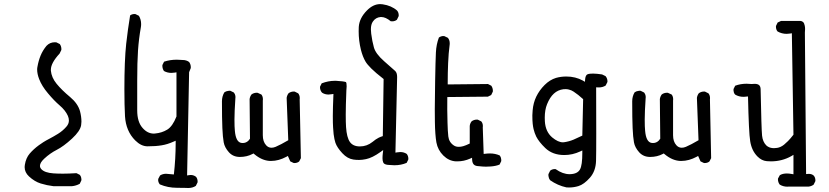

<svg xmlns="http://www.w3.org/2000/svg" viewBox="-20 -790 4040 936"><path d="M162.6 -464.8Q161.1 -458.5 161.1 -451.2Q161.1 -429.7 170.9 -404.3Q184.1 -370.1 213.9 -335Q243.7 -299.3 270.5 -276.4Q298.8 -252.4 311 -225.1Q315.9 -213.4 315.9 -202.6Q315.9 -186 303.2 -171.9Q285.2 -151.4 262.5 -137.5Q239.7 -123.5 221.4 -114Q203.1 -104.5 191.2 -96.9Q179.2 -89.4 169.4 -82Q143.6 -63 125 -41.5Q106.4 -20 101.1 13.7Q100.1 19.5 100.1 24.4Q100.1 50.3 121.1 69.8Q148.4 95.2 178.5 104.5Q208.5 113.8 240.7 117.7H330.6Q351.1 115.7 368.7 106L376.5 89.8Q377 87.9 377 83.7Q377 79.6 375.2 73.7Q373.5 67.9 369.1 62.5L353 54.2Q314 56.6 287.1 56.6Q260.3 56.6 240.7 55.2Q197.8 52.2 181.6 34.7Q174.8 27.3 174.8 18.6Q174.8 2.9 195.8 -16.6Q224.1 -43 256.8 -59.6Q289.6 -76.2 331.1 -114.3Q371.1 -151.4 375.5 -179.7Q377 -189 377 -196.8Q377 -221.2 370.1 -247.6Q359.9 -285.2 321.3 -317.4Q280.8 -351.1 255.9 -381.6Q231 -412.1 228 -445.8Q228 -447.8 228 -450.2Q228 -482.9 270.5 -528.8L278.8 -545.9Q279.3 -547.9 279.3 -549.8Q279.3 -564.5 271.5 -575.2L254.9 -583.5Q251 -584 247.1 -584Q223.1 -584 206.5 -566.4Q188 -543.9 177.7 -518.6Q167.5 -493.2 162.6 -464.8Z M897.9 126.5Q918.9 126.5 934.6 116.2L942.9 99.6Q943.4 97.7 943.4 95.7Q943.4 81.1 935.5 71.8Q923.8 63 909.7 63Q905.3 63 900.4 64L892.1 65.4L901.9 -438L909.7 -457.5Q910.2 -460 910.2 -461.9Q910.2 -476.6 901.9 -487.8Q888.7 -497.6 870.1 -497.6H869.6Q855.5 -499 842.3 -499Q808.6 -499 779.8 -489.3L772 -473.6Q771.5 -471.7 771.5 -469.7Q771.5 -455.1 779.3 -443.8Q795.9 -434.6 815.4 -434.6Q823.2 -434.6 831.5 -436L840.3 -437.5V-222.2Q821.3 -173.8 795.2 -158Q769 -142.1 736.3 -139.2Q733.4 -138.7 730 -138.7Q699.2 -138.7 675.3 -166Q648.9 -195.3 648.9 -252V-396.5Q648.9 -487.8 652.8 -544.2Q656.7 -600.6 666.5 -655.8Q668 -664.1 668 -672.4Q668 -694.8 657.2 -712.9L640.6 -721.2Q638.7 -721.7 636.7 -721.7Q623 -721.7 614.3 -714.8Q603 -646 595.2 -576.7Q586.4 -495.6 586.4 -355.5Q586.4 -275.4 589.4 -223.1Q593.8 -150.9 639.2 -105.5Q668 -76.7 699.2 -76.7Q739.7 -76.7 767.6 -81.5Q795.9 -85.9 826.2 -99.6L836.4 -104V-92.8Q836.4 -17.1 827.6 60.5L800.8 58.1Q794.9 57.1 789.6 57.1Q773.4 57.1 760.3 65.4L751.5 82Q751 84 751 88.1Q751 92.3 752.9 98.1Q754.9 104 759.3 108.9Q798.3 125.5 842.8 125.5Q868.2 125.5 882.3 126Q896.5 126.5 897.9 126.5Z M1415 4.9Q1429.2 4.9 1438.5 -2.9L1446.8 -19L1440.9 -306.2Q1441.4 -309.1 1441.4 -311.5Q1441.4 -325.7 1433.6 -335L1417 -343.3Q1415 -343.8 1413.1 -343.8Q1397.9 -343.8 1386.7 -335.4Q1379.4 -325.7 1377.4 -313L1385.3 -106.4Q1348.1 -84.5 1323.7 -74.2Q1313 -69.8 1303.7 -69.8Q1288.1 -69.8 1277.3 -82Q1261.2 -99.6 1261.2 -130.9V-300.3Q1261.7 -303.2 1261.7 -305.7Q1261.7 -319.8 1254.4 -329.1L1236.3 -337.4Q1234.4 -337.9 1232.4 -337.9Q1217.3 -337.9 1206.1 -329.6Q1198.7 -319.8 1196.8 -307.1L1198.7 -113.8Q1194.3 -107.9 1191.4 -104.5Q1179.7 -92.8 1163.6 -92.8Q1160.2 -92.8 1156.7 -93.3Q1129.9 -97.2 1125 -151.9Q1123 -170.9 1123 -207.3Q1123 -243.7 1127.4 -310.1Q1127.9 -313.5 1127.9 -316.2Q1127.9 -318.8 1127.4 -322.8Q1126 -331.5 1120.1 -338.9L1103.5 -347.2Q1101.6 -347.7 1098.6 -347.7Q1095.7 -347.7 1091.3 -346.7Q1082 -345.7 1073.7 -339.8Q1062 -320.3 1062 -295.9Q1062 -211.9 1064 -166.5Q1065.9 -121.1 1070.6 -95.9Q1075.2 -70.8 1096.2 -47.4Q1116.7 -24.9 1149.4 -24.9Q1183.6 -24.9 1211.4 -39.6L1215.8 -42L1219.7 -38.6Q1256.8 -7.3 1295.9 -5.4Q1298.8 -5.4 1301.8 -5.4Q1338.4 -5.4 1376.5 -25.9L1383.3 -29.8L1395 -3.4L1411.1 4.4Q1413.1 4.9 1415 4.9Z M1902.3 15.6Q1935.5 15.6 1962.4 3.9L1970.2 -11.7Q1970.7 -13.7 1970.7 -15.6Q1970.7 -29.8 1962.9 -39.6Q1949.2 -48.8 1931.6 -48.8Q1924.3 -48.8 1916.5 -47.4L1907.7 -45.9L1916 -414.6Q1916 -435.5 1906.2 -444.3Q1892.6 -456.5 1852.5 -491.7Q1811 -528.3 1802.7 -559.1Q1794.4 -588.4 1789.6 -626Q1788.1 -637.2 1788.1 -647Q1788.1 -671.4 1797.9 -685.1Q1811.5 -705.1 1835.4 -707Q1836.9 -707 1838.9 -707Q1859.9 -707 1884.8 -686.5Q1888.7 -686 1891.6 -686Q1905.3 -686 1915 -693.8L1923.3 -710.9Q1923.8 -712.9 1923.8 -714.8Q1923.8 -729.5 1915.5 -738.8Q1888.2 -762.7 1845.7 -769Q1839.4 -770 1833.5 -770Q1799.3 -770 1768.6 -738.8Q1731.9 -701.7 1729 -658.7Q1728.5 -647.9 1728.5 -637.2Q1728.5 -592.3 1739.3 -547.9Q1748 -513.2 1762.2 -489.3Q1770 -476.1 1790 -456.1Q1810.1 -436 1850.1 -404.8L1846.2 -126.5Q1834 -122.6 1826.2 -118.7Q1811.5 -111.3 1795.9 -98.1Q1768.6 -76.2 1734.4 -76.2Q1701.2 -76.2 1685.8 -97.9Q1670.4 -119.6 1667 -170.4Q1665.5 -190.9 1665.5 -231.7Q1665.5 -272.5 1668.5 -348.1Q1668.5 -348.1 1668.5 -348.6Q1669.9 -360.8 1669.9 -368.7Q1669.9 -386.2 1666.5 -389.6Q1666 -390.1 1666 -390.1Q1654.8 -394 1618.7 -396Q1614.7 -396 1610.8 -396Q1580.6 -396 1548.3 -383.8L1540.5 -368.2Q1540 -366.7 1540 -364.7Q1540 -349.6 1549.8 -338.4Q1563.5 -329.1 1581.5 -329.1Q1588.4 -329.1 1596.2 -330.6L1605.5 -332Q1602.5 -261.7 1602.5 -224.6Q1602.5 -187.5 1603.8 -168.9Q1605 -150.4 1606.4 -136.2Q1609.9 -109.4 1615.2 -93.8Q1623.5 -70.3 1648.9 -43Q1673.3 -16.6 1702.6 -12.2Q1715.3 -10.3 1730.7 -10.3Q1746.1 -10.3 1764.2 -14.2Q1794.9 -20.5 1834.5 -48.8L1848.1 -58.6L1846.2 -42Q1844.7 -30.3 1844.7 -18.6Q1844.7 -6.8 1848.1 1.5L1851.1 6.3Q1858.4 13.7 1878.4 14.2Q1891.1 15.6 1902.3 15.6Z M2313 20Q2334.5 22.5 2349.1 22.5Q2363.8 22.5 2373 21.5Q2398.4 19.5 2415.5 12.2L2423.3 -3.9Q2423.8 -5.9 2423.8 -10Q2423.8 -14.2 2422.1 -20.3Q2420.4 -26.4 2416 -32.2Q2394 -42 2367.7 -42Q2356.9 -42 2337.9 -39.6L2333.5 -168.9L2334 -175.3Q2334 -189 2326.2 -198.2L2309.6 -206.5Q2307.6 -207 2305.7 -207Q2290.5 -207 2279.3 -198.7Q2271.5 -189 2270 -176.3V-90.3Q2250 -80.6 2238.3 -77.4Q2226.6 -74.2 2216.8 -74.2Q2202.6 -74.2 2192.9 -80.6Q2168.9 -96.2 2165.5 -125Q2162.6 -150.9 2161.6 -191.9Q2159.7 -253.9 2160.6 -316.9L2358.4 -318.8L2374.5 -326.7L2382.3 -342.8Q2382.8 -344.7 2382.8 -346.7Q2382.8 -361.3 2375 -372.1L2358.9 -380.4L2162.6 -378.4V-385.7Q2162.6 -434.6 2164.6 -482.2Q2166.5 -529.8 2172.4 -575.2Q2172.4 -577.1 2172.4 -579.6Q2172.4 -594.2 2163.6 -605.5L2146.5 -613.8Q2144.5 -614.3 2140.4 -614.3Q2136.2 -614.3 2130.4 -612.5Q2124.5 -610.8 2119.6 -606.9Q2106.9 -573.7 2105 -534.2Q2103 -493.2 2101.3 -395.5Q2099.6 -297.9 2099.6 -257.1Q2099.6 -216.3 2100.1 -195.3Q2101.1 -132.3 2107.4 -95.7Q2114.3 -58.6 2141.1 -32Q2168 -5.4 2202.1 -3.4Q2206.1 -3.4 2210 -3.4Q2241.7 -3.4 2271.5 -16.6L2281.2 -21L2281.7 -10.3Q2282.7 4.9 2290 12.2Q2297.4 19.5 2312.5 20Z M2741.2 123.5Q2746.6 124 2754.4 124Q2777.3 124 2799.8 117.2Q2827.1 108.9 2856 76.2Q2884.3 43.9 2885.7 -5.9Q2886.7 -37.6 2886.7 -137.5Q2886.7 -237.3 2886.2 -364.3Q2897 -363.8 2899.9 -363.8Q2918 -363.8 2932.6 -373L2940.9 -389.6Q2941.4 -391.1 2941.4 -393.1Q2941.4 -407.7 2932.1 -418.9L2915 -427.2Q2887.7 -431.2 2873 -431.2Q2858.4 -431.2 2851.3 -429.9Q2844.2 -428.7 2840.3 -425.3Q2833.5 -418 2832.5 -402.8L2831.5 -391.1L2821.8 -397Q2785.6 -417 2740.7 -417Q2714.4 -417 2690.4 -410.2Q2660.2 -400.9 2634.8 -375.5Q2609.4 -350.1 2594.2 -318.8Q2579.6 -288.1 2576.7 -252.4Q2575.2 -236.8 2575.2 -228Q2575.2 -201.7 2576.9 -186.5Q2578.6 -171.4 2581.1 -161.1Q2585.9 -141.1 2594.2 -124Q2607.4 -98.1 2638.2 -68.4Q2673.8 -34.2 2731 -34.2Q2771 -34.2 2808.6 -51.8L2818.8 -56.6V-44.9Q2818.8 15.6 2807.6 35.6Q2795.4 58.1 2758.8 59.1Q2757.8 59.1 2756.3 59.1Q2723.6 59.1 2689 34.7Q2687 34.2 2685.5 34.2Q2671.4 34.2 2662.1 42L2653.8 58.6Q2653.3 60.5 2653.3 63.5Q2653.3 66.4 2654.3 70.8Q2655.3 80.1 2661.6 88.4Q2698.7 114.3 2741.2 123.5ZM2724.1 -96.2Q2700.7 -96.2 2671.9 -120.1Q2639.2 -147.9 2636.2 -198.7Q2635.7 -207.5 2635.7 -216.3Q2635.7 -254.4 2647 -282.2Q2660.6 -315.9 2680.2 -333.7Q2699.7 -351.6 2726.6 -355Q2731.4 -355.5 2738 -355.5Q2744.6 -355.5 2752.9 -353.5Q2765.6 -350.6 2776.4 -343.3Q2798.3 -329.1 2822.8 -306.6L2818.8 -128.9L2776.4 -109.4Q2753.9 -100.1 2730.5 -96.7Q2727.5 -96.2 2724.1 -96.2Z M3415 4.9Q3429.2 4.9 3438.5 -2.9L3446.8 -19L3440.9 -306.2Q3441.4 -309.1 3441.4 -311.5Q3441.4 -325.7 3433.6 -335L3417 -343.3Q3415 -343.8 3413.1 -343.8Q3397.9 -343.8 3386.7 -335.4Q3379.4 -325.7 3377.4 -313L3385.3 -106.4Q3348.1 -84.5 3323.7 -74.2Q3313 -69.8 3303.7 -69.8Q3288.1 -69.8 3277.3 -82Q3261.2 -99.6 3261.2 -130.9V-300.3Q3261.7 -303.2 3261.7 -305.7Q3261.7 -319.8 3254.4 -329.1L3236.3 -337.4Q3234.4 -337.9 3232.4 -337.9Q3217.3 -337.9 3206.1 -329.6Q3198.7 -319.8 3196.8 -307.1L3198.7 -113.8Q3194.3 -107.9 3191.4 -104.5Q3179.7 -92.8 3163.6 -92.8Q3160.2 -92.8 3156.7 -93.3Q3129.9 -97.2 3125 -151.9Q3123 -170.9 3123 -207.3Q3123 -243.7 3127.4 -310.1Q3127.9 -313.5 3127.9 -316.2Q3127.9 -318.8 3127.4 -322.8Q3126 -331.5 3120.1 -338.9L3103.5 -347.2Q3101.6 -347.7 3098.6 -347.7Q3095.7 -347.7 3091.3 -346.7Q3082 -345.7 3073.7 -339.8Q3062 -320.3 3062 -295.9Q3062 -211.9 3064 -166.5Q3065.9 -121.1 3070.6 -95.9Q3075.2 -70.8 3096.2 -47.4Q3116.7 -24.9 3149.4 -24.9Q3183.6 -24.9 3211.4 -39.6L3215.8 -42L3219.7 -38.6Q3256.8 -7.3 3295.9 -5.4Q3298.8 -5.4 3301.8 -5.4Q3338.4 -5.4 3376.5 -25.9L3383.3 -29.8L3395 -3.4L3411.1 4.4Q3413.1 4.9 3415 4.9Z M3955.1 89.8Q3955.1 75.2 3946.8 65.9Q3937.5 57.6 3922.9 57.6Q3920.4 57.6 3909.7 58.6L3903.8 -631.3Q3904.8 -640.1 3904.8 -648.4Q3904.8 -656.7 3903.3 -664.1Q3900.9 -676.8 3895.5 -682.1Q3890.1 -687.5 3881.8 -688H3787.6L3771 -680.2L3763.2 -664.1Q3762.7 -662.1 3762.7 -660.2Q3762.7 -646 3770.5 -636.7Q3791 -625 3814.9 -625Q3823.2 -625 3832 -626.5L3840.3 -627.9L3848.1 -133.3Q3832.5 -113.3 3821.5 -102.3Q3810.5 -91.3 3802.2 -84.7Q3793.9 -78.1 3785.4 -74.2Q3776.9 -70.3 3768.8 -69.1Q3760.7 -67.9 3755.6 -67.9Q3750.5 -67.9 3748 -67.9Q3728 -69.3 3715.3 -81.5Q3698.2 -99.1 3695.1 -128.9Q3691.9 -158.7 3688 -356Q3687.5 -368.2 3681.2 -374.5Q3674.3 -381.3 3658.2 -381.3Q3652.8 -381.3 3644.5 -380.4Q3631.3 -381.8 3619.6 -381.8Q3589.8 -381.8 3564 -372.1L3556.2 -356.4Q3555.7 -354.5 3555.7 -350.3Q3555.7 -346.2 3557.4 -340.1Q3559.1 -334 3563.5 -329.1Q3581.5 -317.9 3605.5 -317.9Q3611.8 -317.9 3626.5 -319.8Q3630.4 -142.1 3637.2 -101.6Q3644.5 -55.2 3672.9 -26.9Q3692.9 -6.8 3717.3 -4.4Q3727.5 -3.4 3737.8 -3.4Q3792.5 -3.4 3837.4 -28.8L3848.1 -35.2V59.6L3839.4 58.1Q3826.7 55.7 3815.9 55.7Q3795.4 55.7 3781.7 64L3772.9 80.1Q3772.5 82 3772.5 84Q3772.5 98.6 3781.2 109.9Q3797.9 120.1 3818.4 120.1L3825.2 119.6H3922.4Q3935.1 118.2 3946.3 110.4L3954.6 93.8Q3955.1 91.8 3955.1 89.8Z"/></svg>

Font: Bakudai
Style: ExtraLight
Weight: 200
Version: Version 1.48